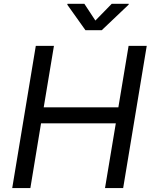

<svg xmlns="http://www.w3.org/2000/svg" viewBox="-20 -962 783 982"><path d="M42.5 0 163.1 -727.5H255.9L203.6 -413.1H585.4L637.7 -727.5H730.5L609.9 0H517.1L572.3 -331.1H189.9L135.3 0ZM411.6 -942.4 467.8 -856.9 551.3 -942.4H638.7L637.7 -938L500.5 -807.6H417L324.2 -938L325.2 -942.4Z"/></svg>

Font: Inter Variable
Style: Italic
Weight: 400
Italic angle: -9.39999°
Designer: Rasmus Andersson
Foundry: rsms
Version: Version 4.001;git-9221beed3